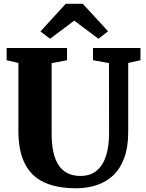

<svg xmlns="http://www.w3.org/2000/svg" viewBox="-20 -1000 780 1028"><path d="M386.5 8Q284.5 8 216.2 -23.8Q148 -55.5 113.2 -123.5Q78.5 -191.5 78.5 -299V-663L15.5 -677.5V-743H339V-677.5L256.5 -662V-283Q256.5 -228 265.8 -186Q275 -144 294 -115.5Q313 -87 342 -72.5Q371 -58 410.5 -58Q464.5 -58 498.2 -86.8Q532 -115.5 548 -166.5Q564 -217.5 564 -285.5L563.5 -662.5L478 -677.5V-743H732V-677.5L666.5 -663V-294Q666.5 -212.5 645.5 -155Q624.5 -97.5 586.5 -61.5Q548.5 -25.5 497.5 -8.8Q446.5 8 386.5 8ZM248 -792.5 196.5 -831.5 331.5 -979.5H423.5L558.5 -832.5L507 -792.5L377.5 -889.5Z"/></svg>

Font: Merriweather 28pt Black
Style: Regular
Weight: 900
Version: Version 2.100